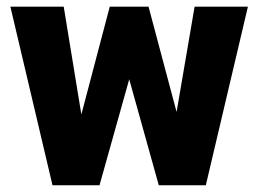

<svg xmlns="http://www.w3.org/2000/svg" viewBox="-20 -548 766 568"><path d="M502.4 -216.8 555.7 -528.3H713.4L588.9 0H449.7L362.3 -313.5L274.4 0H135.3L10.7 -528.3H168.5L220.7 -209.5L304.7 -528.3H419.4Z"/></svg>

Font: Vazir Black
Style: Black
Weight: 900
Designer: Saber Rastikerdar
Foundry: Saber Rastikerdar
Version: Version 30.0.0